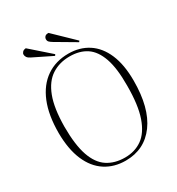

<svg xmlns="http://www.w3.org/2000/svg" viewBox="-215 -1053 1106 1200"><g transform="rotate(-30 337.5 -452.5)"><path d="M61 -344Q61 -474 97.5 -563Q134 -652 201.5 -698.5Q269 -745 361 -745Q442 -745 503 -705.5Q564 -666 597.5 -588Q631 -510 631 -395Q631 -199 553 -92.5Q475 14 339 14Q256 14 193.5 -26.5Q131 -67 96.5 -147Q62 -227 61 -344ZM112 -361Q112 -230 139 -152Q166 -74 218.5 -39.5Q271 -5 345 -5Q416 -5 468.5 -42Q521 -79 550.5 -163Q580 -247 580 -388Q581 -513 555 -587Q529 -661 480 -693.5Q431 -726 359 -726Q285 -726 229.5 -690Q174 -654 143.5 -574Q113 -494 112 -361ZM315 -856Q300 -865 292.5 -872.5Q285 -880 285 -892Q285 -903 293 -911.5Q301 -920 319 -919L462 -781L456 -773ZM145 -842Q129 -850 122.5 -859.5Q116 -869 116 -880Q116 -889 124 -897.5Q132 -906 148 -907L289 -783L283 -774Z"/></g></svg>

Font: Literata 72pt ExtraLight
Style: Italic
Weight: 200
Italic angle: -2°
Designer: Latin by Veronika Burian and Jose Scaglione. Greek by Irene Vlachou. Cyrillic by Vera Evstafieva
Foundry: TypeTogether
Version: Version 3.002